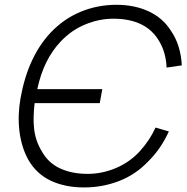

<svg xmlns="http://www.w3.org/2000/svg" viewBox="-20 -786 798 821"><path d="M645 -240.5 702 -224Q668 -148.5 611.5 -93.5Q558.5 -38.5 488 -11.5Q417.5 15.5 339.5 15.5Q258 15.5 196.8 -13.5Q135.5 -42.5 101 -103Q86 -130 76.5 -161.2Q67 -192.5 63 -226.2Q59 -260 60.2 -295Q61.5 -330 67.5 -364.5Q99 -543 197 -647Q253 -706 325.2 -735.8Q397.5 -765.5 478 -765.5Q555 -765.5 615.5 -737.5Q676 -709.5 710.5 -655Q752.5 -595 757.5 -506.5L692.5 -497Q689.5 -561 661.5 -608.5Q606 -706 464.5 -706Q403.5 -706 343.5 -681Q313.5 -668.5 288.2 -650.8Q263 -633 240.5 -609.5Q166.5 -532.5 139.5 -405H417.5L406.5 -345H128Q124.5 -315 123.8 -287.2Q123 -259.5 126 -234Q129 -208.5 137 -185Q145 -161.5 158.5 -139.5Q185.5 -90 236.2 -66.2Q287 -42.5 355 -42.5Q417.5 -42.5 477 -68Q536.5 -93.5 579 -140.5Q621.5 -188 645 -240.5Z"/></svg>

Font: Russisch Sans Light
Style: Italic
Weight: 300
Italic angle: -10°
Designer: Michael Sharanda (font) & Cristiano Sobral (main changes)
Foundry: Michael Sharanda
Version: Version 2.00;September 8, 2020;FontCreator 13.0.0.2681 64-bi